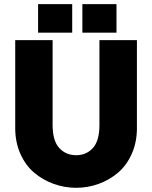

<svg xmlns="http://www.w3.org/2000/svg" viewBox="-20 -896 731 923"><path d="M53.2 -279.8V-703.1H232.9V-294.9Q232.9 -219.7 264.6 -184.8Q296.4 -149.9 346.2 -149.9Q395.5 -149.9 426.8 -184.8Q458 -219.7 458 -294.9V-703.1H638.2V-279.8Q638.2 -211.9 613.3 -156.2Q588.4 -100.6 547.1 -65.7Q505.9 -30.8 454.1 -12Q402.3 6.8 346.2 6.8Q290 6.8 238 -12Q186 -30.8 144.5 -65.7Q103 -100.6 78.1 -156.2Q53.2 -211.9 53.2 -279.8ZM327.1 -738.8H163.1V-876H327.1ZM540 -738.8H376V-876H540Z"/></svg>

Font: LT Superior Black
Style: Regular
Weight: 900
Designer: Daniel Lyons
Foundry: LyonsType
Version: Version 2.005